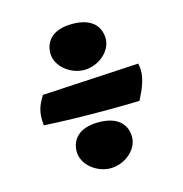

<svg xmlns="http://www.w3.org/2000/svg" viewBox="-91 -653 721 756"><g transform="rotate(-15 269.0 -275.0)"><path d="M58.1 -211.9C134.3 -207.5 220.2 -205.6 304.7 -205.6C353.5 -205.6 401.9 -206.1 446.8 -207.5C467.8 -248.5 483.4 -284.7 483.4 -321.8C483.4 -331.1 482.4 -340.8 480 -350.6L85.4 -328.6C66.9 -297.4 56.6 -275.9 56.6 -238.8C56.6 -231 57.1 -221.7 58.1 -211.9ZM156.2 -479C156.2 -425.8 212.4 -381.3 269 -381.3C325.7 -381.3 381.8 -425.8 381.8 -479C381.8 -524.4 353.5 -568.8 269 -568.8C185.1 -568.8 156.2 -524.4 156.2 -479ZM156.2 -78.1C156.2 -24.9 212.4 19.5 269 19.5C325.7 19.5 381.8 -24.9 381.8 -78.1C381.8 -123.5 353.5 -168 269 -168C185.1 -168 156.2 -123.5 156.2 -78.1Z"/></g></svg>

Font: Kavoon
Style: Regular
Weight: 400
Designer: Viktoriya Grabowska
Foundry: Viktoriya Grabowska
Version: Version 1.002